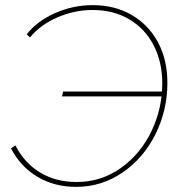

<svg xmlns="http://www.w3.org/2000/svg" viewBox="-20 -720 711 749"><path d="M625 -363 621 -344H222L226 -363ZM633 -397Q633 -290 586.5 -196.5Q540 -103 458 -47Q376 9 277 9Q191 9 125 -31Q59 -71 23 -141L40 -153Q75 -84 136.5 -47Q198 -10 279 -10Q374 -10 450.5 -64Q527 -118 570 -206.5Q613 -295 613 -395Q613 -478 579.5 -543Q546 -608 484.5 -644.5Q423 -681 342 -681Q270 -681 203.5 -652Q137 -623 97 -574L84 -586Q125 -638 195 -669Q265 -700 342 -700Q427 -700 493 -662Q559 -624 596 -555.5Q633 -487 633 -397Z"/></svg>

Font: Fixel Italic Variable Display Thin
Style: Italic
Weight: 100
Italic angle: -10°
Designer: AlfaBravo + MacPaw
Foundry: Kyrylo Tkachov, Marchela Mozhyna, Serhii Makarenko, Maria Weinstein, Zakhar Kryvoshyya
Version: Version 1.210;Glyphs 3.2 (3217)